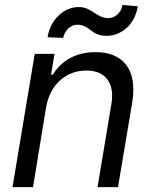

<svg xmlns="http://www.w3.org/2000/svg" viewBox="-20 -766 625 786"><path d="M169 -328.1C186.1 -423.3 252.8 -477.3 333.8 -477.3C411.9 -477.3 450.3 -426.1 436.1 -340.9L379.3 0H463.1L521.3 -346.6C544 -485.8 480.1 -552.6 370.7 -552.6C288.4 -552.6 230.1 -515.6 196 -460.2H188.9L203.1 -545.5H122.2L31.2 0H115.1ZM174.7 -613.6 238.6 -610.8C244.3 -640.6 268.5 -664.8 295.5 -664.8C349.4 -664.8 350.9 -619.3 416.2 -619.3C477.3 -619.3 532.7 -666.2 544 -740.1L481.5 -745.7C477.3 -715.9 451.7 -691.8 424.7 -691.8C373.6 -691.8 356.5 -737.2 302.6 -737.2C241.5 -737.2 186.1 -686.1 174.7 -613.6Z"/></svg>

Font: Magic Ui Pro
Style: Italic
Weight: 400
Italic angle: -9.39999°
Designer: Stefan Endress, Andreas Faust
Version: Version 1.000;FEAKit 1.0